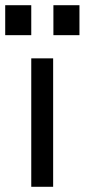

<svg xmlns="http://www.w3.org/2000/svg" viewBox="-49 -717 325 737"><path d="M71 0V-493H155V0ZM156 -582V-697H256V-582ZM-29 -582V-697H71V-582Z"/></svg>

Font: Hanken Grotesk
Style: Regular
Weight: 400
Designer: Alfredo Marco Pradil
Foundry: Hanken Design Co.
Version: Version 3.013